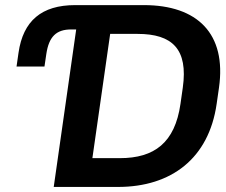

<svg xmlns="http://www.w3.org/2000/svg" viewBox="-20 -739 894 759"><path d="M446.3 0C658.2 0 805.7 -113.8 836.4 -328.1L845.7 -392.6C876 -605.5 760.7 -718.8 548.8 -718.8H277.3C144.5 -718.8 71.3 -656.7 53.2 -530.3L45.4 -476.1H155.8L163.1 -525.4C173.3 -594.2 202.6 -622.6 261.2 -622.6H281.2L192.4 0ZM415.5 -605H523.9C661.1 -605 724.1 -544.9 702.6 -392.6L693.4 -328.1C671.4 -174.8 590.3 -113.8 453.6 -113.8H345.2Z"/></svg>

Font: Winston SemiBold
Style: Italic
Weight: 600
Italic angle: -8.13011°
Designer: Vernon Adams, Kim Jin-seong, David Berlow, Cristiano Sobral
Foundry: The Winston Project Authors
Version: Version 3.004